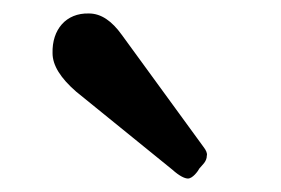

<svg xmlns="http://www.w3.org/2000/svg" viewBox="-20 -746 417 285"><path d="M287 -515C288 -518 286 -523 282 -528L161 -694C146 -715 130 -726 112 -726C78 -727 57 -702 58 -667C58 -649 70 -630 93 -610C178 -541 225 -503 236 -494C246 -485 254 -481 259 -481C266 -481 274 -492 276 -496C280 -501 287 -506 287 -515Z"/></svg>

Font: fbb
Style: Bold Italic
Weight: 700
Italic angle: -12°
Designer: David J. Perry, Michael Sharpe
Version: Version 0.991